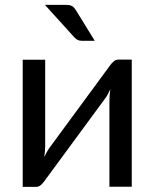

<svg xmlns="http://www.w3.org/2000/svg" viewBox="-20 -744 616 765"><path d="M505 -506.5V0H416V-344Q416 -354 417 -365.5Q418 -377 419.5 -388.5Q415 -378.5 410.5 -370Q406 -361.5 401 -354.5L156.5 -22Q151 -14 142.8 -6.8Q134.5 0.5 124.5 0.5H70.5V-506H160V-162Q160 -152.5 159 -141.2Q158 -130 156.5 -118.5Q161 -128 165.5 -136.2Q170 -144.5 174.5 -151.5L419 -484Q424.5 -492 433 -499.2Q441.5 -506.5 451.5 -506.5ZM243.5 -724.5Q260 -724.5 268 -719.2Q276 -714 283 -702.5L357.5 -581.5H306.5Q296 -581.5 289.5 -584.8Q283 -588 276 -595.5L159 -724.5Z"/></svg>

Font: Lato 2
Style: Regular
Weight: 400
Designer: Lukasz Dziedzic with Adam Twardoch and Botio Nikoltchev
Foundry: tyPoland Lukasz Dziedzic
Version: Version 2.015; 2015-08-06; http://www.latofonts.com/